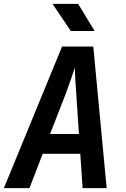

<svg xmlns="http://www.w3.org/2000/svg" viewBox="-29 -970 649 990"><path d="M-9 0 291 -730H452L521 0H397L385 -177H191L123 0ZM229 -279H378L365 -475Q361 -524 359 -563.5Q357 -603 357 -621Q351 -603 337.5 -563.5Q324 -524 306 -476ZM336 -810 242 -950H374L459 -810Z"/></svg>

Font: JetBrains Mono NL
Style: Bold Italic
Weight: 700
Italic angle: -9°
Designer: Philipp Nurullin, Konstantin Bulenkov
Foundry: JetBrains
Version: Version 2.304; ttfautohint (v1.8.4.7-5d5b)